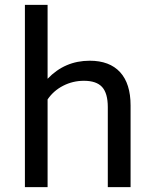

<svg xmlns="http://www.w3.org/2000/svg" viewBox="-20 -774 631 794"><path d="M351.1 -522.9Q433.1 -522.9 476.6 -475.6Q520 -428.2 520 -337.9V0H425.8V-331.1Q425.8 -388.2 402.3 -414.1Q378.9 -439.9 327.1 -439.9Q281.2 -439.9 241.2 -419.4Q201.2 -398.9 176.8 -362.8V0H83V-753.9H176.8V-448.2Q248 -522.9 351.1 -522.9Z"/></svg>

Font: Sarala
Style: Regular
Weight: 400
Designer: Andres Torresi
Foundry: Huerta Tipografica
Version: Version 1.004;PS 001.003;hotconv 1.0.70;makeotf.lib2.5.58329